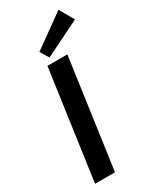

<svg xmlns="http://www.w3.org/2000/svg" viewBox="-233 -989 855 1052"><g transform="rotate(-30 195.0 -463.0)"><path d="M338 -926 132 -778 165 -724 390 -835ZM258 -690H132L35 0H161Z"/></g></svg>

Font: Exo 2 Semi Bold
Style: Italic
Weight: 600
Italic angle: -8°
Designer: Natanael Gama
Version: Version 1.001;PS 001.001;hotconv 1.0.88;makeotf.lib2.5.64775